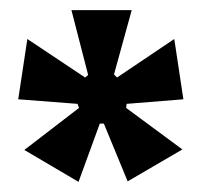

<svg xmlns="http://www.w3.org/2000/svg" viewBox="-20 -718 403 379"><path d="M135 -359 28 -422 136 -505 133 -513 16 -522 34 -641 148 -565 154 -570 121 -698H240L205 -571L211 -565L324 -641L342 -522L230 -513L229 -505L340 -423L232 -360L185 -474H177Z"/></svg>

Font: Bricolage Grotesque Condensed SemiBold
Style: Regular
Weight: 600
Width: 3
Designer: Mathieu Triay
Foundry: Atelier Triay
Version: Version 1.000;gftools[0.9.30]